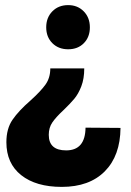

<svg xmlns="http://www.w3.org/2000/svg" viewBox="-20 -568 514 752"><path d="M161 -461Q161 -499 185 -523.5Q209 -548 247 -548Q284 -548 308 -523.5Q332 -499 332 -461Q332 -423 308.5 -399Q285 -375 247 -375Q209 -375 185 -399Q161 -423 161 -461ZM222 164Q121 164 63 118Q5 72 5 -11Q5 -64 29 -99Q53 -134 99 -174Q139 -210 158 -236.5Q177 -263 177 -300H310Q310 -260 298.5 -230Q287 -200 270.5 -180.5Q254 -161 228 -136Q199 -109 185 -88.5Q171 -68 171 -40Q171 21 239 21Q314 21 315 -68L452 -67Q451 42 390.5 103Q330 164 222 164Z"/></svg>

Font: Gontserrat
Style: Bold
Weight: 700
Designer: Julieta Ulanovsky
Foundry: Julieta Ulanovsky
Version: Version 6.001